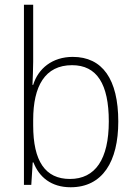

<svg xmlns="http://www.w3.org/2000/svg" viewBox="-20 -780 572 810"><path d="M120 -520V-760H81V0H112L118 -95H121C145 -33 196 10 278 10C413 10 479 -99 479 -267C479 -446 412 -540 287 -540C201 -540 141 -491 120 -422H117C118 -448 120 -490 120 -520ZM284 -505C389 -505 439 -425 439 -268C439 -108 382 -25 275 -25C171 -25 120 -100 120 -251V-274C120 -417 170 -505 284 -505Z"/></svg>

Font: Noto Sans Devanagari SemiCondensed ExtraLight
Style: Regular
Weight: 200
Width: 4
Designer: Jelle Bosma - Monotype Design Team
Foundry: Monotype Imaging Inc.
Version: Version 2.004